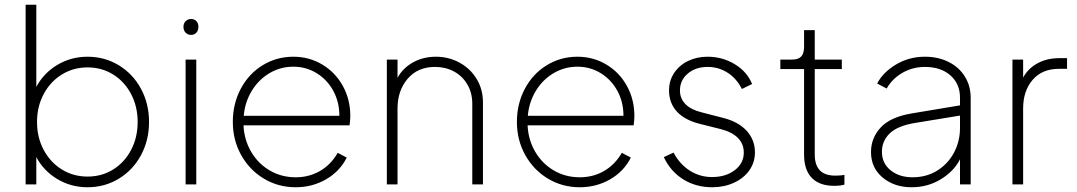

<svg xmlns="http://www.w3.org/2000/svg" viewBox="-20 -777 4538 809"><path d="M133 -115V0H88V-757H133V-411Q164 -469 221.5 -503.5Q279 -538 349 -538Q421 -538 480.5 -502Q540 -466 574 -403Q608 -340 608 -263Q608 -186 574 -123Q540 -60 480.5 -24Q421 12 349 12Q279 12 221.5 -22.5Q164 -57 133 -115ZM349 -33Q409 -33 457 -63Q505 -93 532.5 -145.5Q560 -198 560 -263Q560 -328 532.5 -380.5Q505 -433 457 -463Q409 -493 349 -493Q289 -493 240.5 -463Q192 -433 164 -380.5Q136 -328 136 -263Q136 -198 164 -145.5Q192 -93 240.5 -63Q289 -33 349 -33Z M762 -526H807V0H762ZM785 -697Q799 -697 807.5 -688Q816 -679 816 -664Q816 -649 807.5 -639.5Q799 -630 785 -630Q771 -630 762 -639.5Q753 -649 753 -664Q753 -678 762 -687.5Q771 -697 785 -697Z M961 -263Q961 -340 994.5 -403Q1028 -466 1086.5 -502Q1145 -538 1216 -538Q1283 -538 1338 -505Q1393 -472 1424.5 -415Q1456 -358 1456 -288Q1456 -272 1453 -249H1006Q1009 -187 1038.5 -137Q1068 -87 1117 -58.5Q1166 -30 1226 -30Q1283 -30 1329 -57Q1375 -84 1403 -133L1441 -113Q1412 -55 1354 -21.5Q1296 12 1226 12Q1152 12 1091.5 -24.5Q1031 -61 996 -124Q961 -187 961 -263ZM1410 -289Q1410 -347 1384.5 -394Q1359 -441 1314.5 -468.5Q1270 -496 1216 -496Q1162 -496 1116 -469Q1070 -442 1041 -394.5Q1012 -347 1007 -289Z M1610 -526H1655V-449Q1677 -490 1720 -514Q1763 -538 1817 -538Q1870 -538 1915.5 -513.5Q1961 -489 1988 -445Q2015 -401 2015 -345V0H1970V-340Q1970 -386 1949 -421.5Q1928 -457 1892.5 -476Q1857 -495 1813 -495Q1740 -495 1697.5 -445Q1655 -395 1655 -320V0H1610Z M2158 -263Q2158 -340 2191.5 -403Q2225 -466 2283.5 -502Q2342 -538 2413 -538Q2480 -538 2535 -505Q2590 -472 2621.5 -415Q2653 -358 2653 -288Q2653 -272 2650 -249H2203Q2206 -187 2235.5 -137Q2265 -87 2314 -58.5Q2363 -30 2423 -30Q2480 -30 2526 -57Q2572 -84 2600 -133L2638 -113Q2609 -55 2551 -21.5Q2493 12 2423 12Q2349 12 2288.5 -24.5Q2228 -61 2193 -124Q2158 -187 2158 -263ZM2607 -289Q2607 -347 2581.5 -394Q2556 -441 2511.5 -468.5Q2467 -496 2413 -496Q2359 -496 2313 -469Q2267 -442 2238 -394.5Q2209 -347 2204 -289Z M2777 -115 2818 -134Q2844 -85 2886.5 -58Q2929 -31 2980 -31Q3038 -31 3076 -60Q3114 -89 3114 -134Q3114 -171 3089 -196Q3064 -221 3017 -233L2929 -255Q2865 -271 2832 -307Q2799 -343 2799 -396Q2799 -437 2820.5 -469.5Q2842 -502 2879 -520Q2916 -538 2961 -538Q3024 -538 3076 -506.5Q3128 -475 3149 -423L3106 -402Q3084 -446 3046 -470.5Q3008 -495 2962 -495Q2911 -495 2878 -467Q2845 -439 2845 -396Q2845 -362 2868 -338.5Q2891 -315 2935 -304L3024 -281Q3090 -265 3125.5 -226.5Q3161 -188 3161 -135Q3161 -93 3137.5 -59.5Q3114 -26 3072.5 -7Q3031 12 2981 12Q2912 12 2858.5 -21.5Q2805 -55 2777 -115Z M3368 -126V-486H3268V-526H3318Q3344 -526 3356 -539Q3368 -552 3368 -580V-650H3413V-526H3527V-486H3413V-126Q3413 -37 3499 -37Q3523 -37 3538 -40V1Q3521 6 3495 6Q3433 6 3400.5 -27.5Q3368 -61 3368 -126Z M3650 -136Q3650 -196 3691 -240Q3732 -284 3821 -299L4025 -333V-365Q4025 -424 3984.5 -459.5Q3944 -495 3877 -495Q3826 -495 3783 -470.5Q3740 -446 3716 -404L3676 -425Q3700 -472 3755 -505Q3810 -538 3877 -538Q3933 -538 3977 -516Q4021 -494 4045.5 -454.5Q4070 -415 4070 -365V0H4025V-106Q4001 -57 3945.5 -22.5Q3890 12 3821 12Q3748 12 3699 -29Q3650 -70 3650 -136ZM3825 -30Q3884 -30 3929.5 -58.5Q3975 -87 4000 -134.5Q4025 -182 4025 -238V-290L3836 -259Q3762 -247 3729 -215Q3696 -183 3696 -138Q3696 -89 3732.5 -59.5Q3769 -30 3825 -30Z M4246 -526H4291V-450Q4312 -489 4352 -510.5Q4392 -532 4443 -532H4476V-487H4442Q4371 -487 4331 -440.5Q4291 -394 4291 -320V0H4246Z"/></svg>

Font: Eudoxus Sans ExtraLight
Style: Regular
Weight: 200
Designer: Stijn de Vries
Foundry: tokotype
Version: Version 2.005